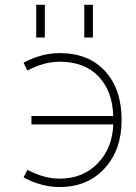

<svg xmlns="http://www.w3.org/2000/svg" viewBox="-20 -752 555 784"><path d="M108.4 -244.1V-278.3H442.4Q439.5 -379.9 382.3 -439.9Q325.2 -500 223.6 -500Q159.2 -500 91.8 -463.9L76.2 -496.1Q150.4 -535.2 223.6 -535.2Q341.8 -535.2 409.2 -461.4Q476.6 -387.7 476.6 -261.7Q476.6 -139.6 406.7 -64Q336.9 11.7 223.6 11.7Q149.4 11.7 76.2 -27.3L91.8 -58.6Q160.2 -22.5 223.6 -22.5Q318.4 -22.5 378.9 -85Q439.5 -147.5 442.4 -244.1ZM127.9 -598.6V-732.4H163.1V-598.6ZM324.2 -598.6V-732.4H359.4V-598.6Z"/></svg>

Font: Gen Shin Gothic ExtraLight
Style: Regular
Weight: 100
Designer: [Source Han Sans]
Ryoko NISHIZUKA  (kana & ideographs); Paul D. Hunt (Latin, Greek & Cyrillic); Wenlong ZHANG  (bopomofo
Version: Version 1.002.20150607